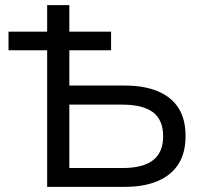

<svg xmlns="http://www.w3.org/2000/svg" viewBox="-20 -725 795 745"><path d="M163 0V-530H13V-602H163V-705H249V-602H411V-530H249V-393H465Q539 -393 592 -371Q645 -349 672.5 -306Q700 -263 700 -197Q700 -132 672.5 -88.5Q645 -45 592 -22.5Q539 0 465 0ZM249 -73H455Q535 -73 574 -103.5Q613 -134 613 -196Q613 -260 573.5 -289.5Q534 -319 455 -319H249Z"/></svg>

Font: Nunito Sans 9pt
Style: Regular
Weight: 400
Version: Version 3.101;gftools[0.9.27]